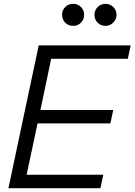

<svg xmlns="http://www.w3.org/2000/svg" viewBox="-20 -982 702 1002"><path d="M362 -847Q337 -847 320.5 -863.5Q304 -880 304 -905Q304 -929 320.5 -945.5Q337 -962 362 -962Q386 -962 402.5 -945.5Q419 -929 419 -905Q419 -880 402.5 -863.5Q386 -847 362 -847ZM531 -847Q506 -847 489.5 -863.5Q473 -880 473 -905Q473 -928 489.5 -945Q506 -962 531 -962Q554 -962 571 -945.5Q588 -929 588 -905Q588 -881 571 -864Q554 -847 531 -847ZM24 0 182 -745H662L647 -675H247L191 -408H571L556 -338H176L119 -70H519L504 0Z"/></svg>

Font: Plus Jakarta Display Light
Style: Italic
Weight: 300
Italic angle: -12°
Designer: Gumpita Rahayu
Foundry: Tokotype Studio
Version: Version 1.000;hotconv 1.0.109;makeotfexe 2.5.65596